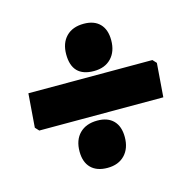

<svg xmlns="http://www.w3.org/2000/svg" viewBox="-79 -575 637 643"><g transform="rotate(-15 239.0 -253.5)"><path d="M265 -497Q301 -497 320.5 -477Q340 -457 340 -420Q340 -381 318 -358Q296 -335 258 -335Q182 -335 182 -413Q182 -452 204 -474.5Q226 -497 265 -497ZM456 -320 468 -307 459 -190H29L17 -203L26 -320ZM225 -172Q261 -172 280.5 -152Q300 -132 300 -95Q300 -56 278 -33Q256 -10 218 -10Q181 -10 161 -30Q141 -50 141 -87Q141 -127 163.5 -149.5Q186 -172 225 -172Z"/></g></svg>

Font: Alegreya Sans Black
Style: Italic
Weight: 900
Italic angle: -7°
Designer: Juan Pablo del Peral
Foundry: Huerta Tipografica
Version: Version 2.007